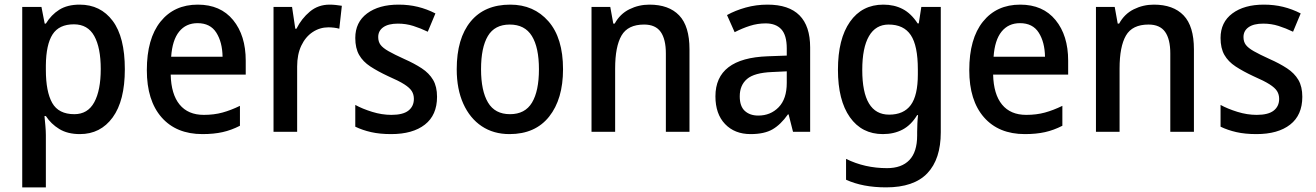

<svg xmlns="http://www.w3.org/2000/svg" viewBox="-20 -569 5681 829"><path d="M324 -549Q414 -549 466.5 -479Q519 -409 519 -270Q519 -134 466.5 -62Q414 10 325 10Q272 10 236 -12Q200 -34 178 -68H172Q174 -48 176 -25.5Q178 -3 178 14V240H76V-539H159L173 -467H178Q201 -505 236 -527Q271 -549 324 -549ZM299 -464Q235 -464 207 -420.5Q179 -377 178 -287V-268Q178 -173 205.5 -124.5Q233 -76 301 -76Q359 -76 387 -127.5Q415 -179 415 -271Q415 -363 387 -413.5Q359 -464 299 -464Z M834 -549Q932 -549 986.5 -482.5Q1041 -416 1041 -307V-247H717Q719 -162 755.5 -117.5Q792 -73 860 -73Q904 -73 940.5 -83Q977 -93 1016 -112V-26Q979 -7 941 1.5Q903 10 854 10Q741 10 677.5 -62.5Q614 -135 614 -266Q614 -402 673 -475.5Q732 -549 834 -549ZM833 -469Q783 -469 753.5 -432.5Q724 -396 719 -324H941Q940 -387 914 -428Q888 -469 833 -469Z M1403 -549Q1416 -549 1430 -547.5Q1444 -546 1456 -544L1445 -445Q1435 -448 1422 -449.5Q1409 -451 1398 -451Q1361 -451 1330 -430.5Q1299 -410 1281 -372Q1263 -334 1263 -282V0H1161V-539H1241L1255 -445H1260Q1282 -489 1318 -519Q1354 -549 1403 -549Z M1867 -151Q1867 -72 1814.5 -31Q1762 10 1669 10Q1620 10 1582.5 1.5Q1545 -7 1514 -22V-116Q1545 -99 1587 -86Q1629 -73 1670 -73Q1720 -73 1743.5 -91.5Q1767 -110 1767 -142Q1767 -161 1758 -175.5Q1749 -190 1725.5 -205Q1702 -220 1656 -240Q1611 -261 1579 -282Q1547 -303 1530.5 -332Q1514 -361 1514 -405Q1514 -473 1565 -511Q1616 -549 1701 -549Q1745 -549 1784 -539.5Q1823 -530 1860 -511L1827 -432Q1796 -447 1764.5 -457Q1733 -467 1698 -467Q1657 -467 1635 -451.5Q1613 -436 1613 -409Q1613 -389 1623 -375.5Q1633 -362 1657.5 -348Q1682 -334 1726 -314Q1769 -295 1801 -274Q1833 -253 1850 -224Q1867 -195 1867 -151Z M2411 -270Q2411 -141 2351 -65.5Q2291 10 2180 10Q2111 10 2060 -24Q2009 -58 1980.5 -121Q1952 -184 1952 -270Q1952 -403 2012 -476Q2072 -549 2183 -549Q2285 -549 2348 -477Q2411 -405 2411 -270ZM2057 -270Q2057 -177 2087 -126.5Q2117 -76 2182 -76Q2247 -76 2277 -126Q2307 -176 2307 -270Q2307 -364 2276.5 -413.5Q2246 -463 2181 -463Q2116 -463 2086.5 -413.5Q2057 -364 2057 -270Z M2784 -549Q2868 -549 2912.5 -502.5Q2957 -456 2957 -356V0H2855V-338Q2855 -400 2832.5 -431.5Q2810 -463 2761 -463Q2691 -463 2663.5 -415.5Q2636 -368 2636 -273V0H2534V-539H2615L2628 -467H2634Q2657 -509 2697.5 -529Q2738 -549 2784 -549Z M3294 -549Q3478 -549 3478 -364V0H3404L3385 -75H3382Q3351 -31 3315.5 -10.5Q3280 10 3221 10Q3152 10 3110.5 -33.5Q3069 -77 3069 -153Q3069 -318 3295 -326L3377 -329V-360Q3377 -417 3353.5 -442.5Q3330 -468 3286 -468Q3251 -468 3218 -457.5Q3185 -447 3152 -430L3119 -504Q3155 -524 3200 -536.5Q3245 -549 3294 -549ZM3314 -258Q3237 -255 3205.5 -228Q3174 -201 3174 -153Q3174 -110 3196 -90Q3218 -70 3254 -70Q3307 -70 3342 -106Q3377 -142 3377 -211V-261Z M3794 -549Q3841 -549 3877.5 -530Q3914 -511 3942 -468H3947L3958 -539H4042V2Q4042 118 3984 179Q3926 240 3806 240Q3705 240 3633 207V117Q3714 157 3810 157Q3873 157 3906.5 122Q3940 87 3940 16V0Q3940 -15 3941 -36.5Q3942 -58 3944 -72H3940Q3914 -29 3877 -9.5Q3840 10 3792 10Q3701 10 3649.5 -63Q3598 -136 3598 -268Q3598 -401 3650 -475Q3702 -549 3794 -549ZM3817 -463Q3761 -463 3732 -413Q3703 -363 3703 -267Q3703 -74 3819 -74Q3882 -74 3912.5 -115.5Q3943 -157 3943 -248V-269Q3943 -372 3912.5 -417.5Q3882 -463 3817 -463Z M4385 -549Q4483 -549 4537.5 -482.5Q4592 -416 4592 -307V-247H4268Q4270 -162 4306.5 -117.5Q4343 -73 4411 -73Q4455 -73 4491.5 -83Q4528 -93 4567 -112V-26Q4530 -7 4492 1.5Q4454 10 4405 10Q4292 10 4228.5 -62.5Q4165 -135 4165 -266Q4165 -402 4224 -475.5Q4283 -549 4385 -549ZM4384 -469Q4334 -469 4304.5 -432.5Q4275 -396 4270 -324H4492Q4491 -387 4465 -428Q4439 -469 4384 -469Z M4962 -549Q5046 -549 5090.5 -502.5Q5135 -456 5135 -356V0H5033V-338Q5033 -400 5010.5 -431.5Q4988 -463 4939 -463Q4869 -463 4841.5 -415.5Q4814 -368 4814 -273V0H4712V-539H4793L4806 -467H4812Q4835 -509 4875.5 -529Q4916 -549 4962 -549Z M5603 -151Q5603 -72 5550.5 -31Q5498 10 5405 10Q5356 10 5318.5 1.5Q5281 -7 5250 -22V-116Q5281 -99 5323 -86Q5365 -73 5406 -73Q5456 -73 5479.5 -91.5Q5503 -110 5503 -142Q5503 -161 5494 -175.5Q5485 -190 5461.5 -205Q5438 -220 5392 -240Q5347 -261 5315 -282Q5283 -303 5266.5 -332Q5250 -361 5250 -405Q5250 -473 5301 -511Q5352 -549 5437 -549Q5481 -549 5520 -539.5Q5559 -530 5596 -511L5563 -432Q5532 -447 5500.5 -457Q5469 -467 5434 -467Q5393 -467 5371 -451.5Q5349 -436 5349 -409Q5349 -389 5359 -375.5Q5369 -362 5393.5 -348Q5418 -334 5462 -314Q5505 -295 5537 -274Q5569 -253 5586 -224Q5603 -195 5603 -151Z"/></svg>

Font: Noto Sans Gujarati UI SemiCondensed Medium
Style: Regular
Weight: 500
Width: 4
Designer: Jelle Bosma - Monotype Design Team, Universal Thirst
Foundry: Monotype Imaging Inc.
Version: Version 2.106; ttfautohint (v1.8.4.7-5d5b)